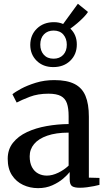

<svg xmlns="http://www.w3.org/2000/svg" viewBox="-20 -966 554 996"><path d="M177.5 10Q135.5 10 99.8 -6.8Q64 -23.5 42 -57.2Q20 -91 20 -142Q20 -191 47.2 -225.2Q74.5 -259.5 120 -280.8Q165.5 -302 221.8 -312Q278 -322 336 -322.5V-363.5Q336 -404.5 327.2 -430Q318.5 -455.5 295.8 -467.8Q273 -480 231.5 -480Q176.5 -480 134.2 -463.8Q92 -447.5 66.5 -434L44.5 -477Q57.5 -488.5 89.5 -505.8Q121.5 -523 166 -536.8Q210.5 -550.5 261.5 -550.5Q327 -550.5 366.5 -530.5Q406 -510.5 423.5 -468.5Q441 -426.5 441 -360.5V-44.5L496 -43V-7Q485 -4 467.8 -0.5Q450.5 3 431 5.5Q411.5 8 393.5 8Q366.5 8 354 -0.2Q341.5 -8.5 341.5 -36.5V-73.5Q330.5 -59 307.5 -39.2Q284.5 -19.5 251.5 -4.8Q218.5 10 177.5 10ZM223 -55Q251 -55 281.8 -69.8Q312.5 -84.5 336 -107V-278Q270.5 -278 225.2 -262.2Q180 -246.5 157 -219Q134 -191.5 134 -155Q134 -121.5 145.8 -99.2Q157.5 -77 177.8 -66Q198 -55 223 -55ZM256.5 -618Q203.5 -618 170.2 -650.8Q137 -683.5 137 -733.5Q137.5 -785 171.8 -818Q206 -851 260 -851Q286.5 -851 307.5 -841.5L384 -946.5L436.5 -904Q429 -892 414 -876.5Q399 -861 380.8 -845.5Q362.5 -830 345 -817.5Q378.5 -785.5 378.5 -735.5Q378.5 -684 344.5 -651Q310.5 -618 256.5 -618ZM258 -661.5Q289 -661.5 307.8 -681.2Q326.5 -701 326.5 -734Q326.5 -766 308.5 -786.8Q290.5 -807.5 258 -807.5Q227 -807.5 208 -787.8Q189 -768 189 -734.5Q189 -702.5 207.2 -682Q225.5 -661.5 258 -661.5Z"/></svg>

Font: Merriweather 60pt Medium
Style: Regular
Weight: 500
Version: Version 2.100